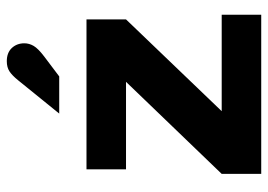

<svg xmlns="http://www.w3.org/2000/svg" viewBox="-128 -634 762 545"><g transform="rotate(-90 252.5 -361.0)"><path d="M31.9 0V-112.2L293.2 -383.8H44.9V-496H470.4V-383.8L209.9 -112.2H483.6V0ZM203.1 -573.4 297.9 -690.4Q311.7 -707.4 323.2 -714.8Q334.7 -722.2 351.8 -722.2Q375.9 -722.2 389.3 -707.9Q402.6 -693.5 402.6 -672.4Q402.6 -658.8 395.2 -646Q387.7 -633.2 365.1 -616L308.6 -573.4Z"/></g></svg>

Font: Atkinson Hyperlegible Next
Style: Regular
Weight: 400
Designer: Elliott Scott, Megan Eiswerth, Linus Boman, Theodore Petrosky, Letters from Sweden
Foundry: Applied Design Works, Letters from Sweden
Version: Version 2.001